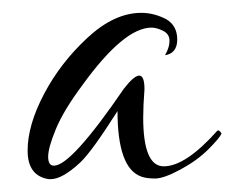

<svg xmlns="http://www.w3.org/2000/svg" viewBox="-20 -275 365 299"><path d="M108 -142Q79 -103 67 -74Q55 -45 55 -31Q55 -17 64 -17Q91 -17 173 -137Q205 -178 205 -136Q203 -110 203 -92Q203 -16 235 -16Q269 -16 318 -71Q321 -74 325 -67Q322 -60 304.5 -42.5Q287 -25 261 -11Q235 3 221.5 3Q208 3 200 0Q163 -13 163 -102Q123 -39 105 -22Q77 4 59 4Q58 4 56 4Q23 -1 23 -40.5Q23 -80 48.5 -128.5Q74 -177 116 -216Q158 -255 200 -255Q220 -255 239 -245Q256 -235 256 -213.5Q256 -192 237 -189Q244 -201 244 -211.5Q244 -222 234 -227Q224 -232 216 -232Q173 -232 108 -142Z"/></svg>

Font: Lovers Quarrel
Style: Regular
Weight: 400
Designer: Robert E. Leuschke
Foundry: Robert E. Leuschke
Version: Version 1.001